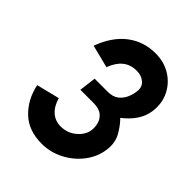

<svg xmlns="http://www.w3.org/2000/svg" viewBox="-200 -819 943 943"><g transform="rotate(45 271.5 -348.0)"><path d="M249 7Q157 7 102 -46Q47 -99 30 -181L150 -211Q163 -166 190 -142.5Q217 -119 254 -119Q301 -119 335.5 -148Q370 -177 375 -214Q378 -236 372 -259Q366 -282 346 -298.5Q326 -315 286 -315H196L207 -403H297Q334 -403 355 -420Q376 -437 386 -461Q396 -485 398 -506Q403 -538 381.5 -557.5Q360 -577 326 -577Q283 -577 254 -553.5Q225 -530 208 -484L89 -514Q123 -607 185.5 -655Q248 -703 331 -703Q390 -703 435.5 -675Q481 -647 504.5 -600Q528 -553 521 -494Q516 -454 493 -419.5Q470 -385 432 -356Q460 -328 481 -290Q502 -252 496 -202Q489 -144 453 -96.5Q417 -49 363 -21Q309 7 249 7Z"/></g></svg>

Font: Kulim Park
Style: Bold Italic
Weight: 700
Italic angle: -8°
Designer: Noponies / Dale Sattler
Foundry: Noponies
Version: Version 1.000; ttfautohint (v1.8.3)